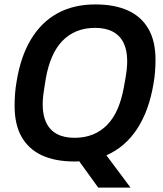

<svg xmlns="http://www.w3.org/2000/svg" viewBox="-20 -718 739 868"><path d="M424 130 338 11Q332 12 326.5 12Q321 12 316 12Q229 12 169 -16Q109 -44 77.5 -99.5Q46 -155 46 -240Q46 -266 48 -293.5Q50 -321 55 -349Q73 -462 120 -540Q167 -618 240 -658Q313 -698 411 -698Q498 -698 558.5 -670.5Q619 -643 651 -587.5Q683 -532 683 -448Q683 -422 681 -395Q679 -368 674 -340Q654 -218 600 -135.5Q546 -53 461 -16L570 130ZM317 -95Q363 -95 400 -110Q437 -125 465 -154Q493 -183 511.5 -225.5Q530 -268 540 -324Q545 -350 548 -368.5Q551 -387 552.5 -400Q554 -413 554.5 -423.5Q555 -434 555 -443Q555 -490 539 -523.5Q523 -557 490.5 -574.5Q458 -592 410 -592Q364 -592 327 -577Q290 -562 262 -533Q234 -504 215.5 -461.5Q197 -419 187 -363Q183 -337 180 -318.5Q177 -300 175.5 -287Q174 -274 173.5 -264Q173 -254 173 -245Q173 -197 189 -163.5Q205 -130 237 -112.5Q269 -95 317 -95Z"/></svg>

Font: Archivo SemiCondensed SemiBold
Style: Italic
Weight: 600
Width: 4
Italic angle: -10°
Designer: Hector Gatti
Foundry: Omnibus-Type
Version: Version 2.001